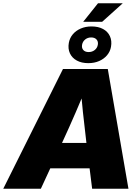

<svg xmlns="http://www.w3.org/2000/svg" viewBox="-58 -1147 849 1167"><path d="M-38.1 0 324.7 -727.5H597.2L722.7 0H502L466.8 -282.2Q455.6 -374 446 -465.6Q436.5 -557.1 429.2 -654.3H481.4Q442.4 -557.1 402.8 -465.6Q363.3 -374 320.8 -282.2L190.4 0ZM163.1 -124 188.5 -278.3H588.9L563.5 -124ZM447.8 -1014.6 537.6 -1127H688L563 -1014.6ZM479 -763.2Q437.5 -763.2 408.7 -779.1Q379.9 -794.9 366.9 -823Q354 -851.1 360.4 -886.7Q365.7 -916 384.5 -938.5Q403.3 -960.9 432.9 -973.6Q462.4 -986.3 498 -986.3Q539.6 -986.3 568.4 -970.7Q597.2 -955.1 610.1 -927Q623 -898.9 616.7 -862.8Q611.8 -834 592.8 -811.3Q573.7 -788.6 544.4 -775.9Q515.1 -763.2 479 -763.2ZM481 -830.6Q502 -830.6 517.6 -842.8Q533.2 -855 536.6 -875Q540 -894.5 528.8 -907Q517.6 -919.4 496.1 -919.4Q475.1 -919.4 459.7 -907Q444.3 -894.5 440.9 -875Q437.5 -855 448.5 -842.8Q459.5 -830.6 481 -830.6Z"/></svg>

Font: Inter 28pt Black
Style: Italic
Weight: 900
Italic angle: -9.3988°
Designer: Rasmus Andersson
Foundry: rsms
Version: Version 4.001;git-66647c0bb